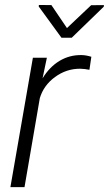

<svg xmlns="http://www.w3.org/2000/svg" viewBox="-20 -764 444 784"><path d="M22.5 0ZM345.2 -479Q326.2 -482.9 306.6 -483.4Q251 -483.4 204.6 -449.5Q158.2 -415.5 142.6 -363.3L80.1 0H22.5L114.3 -528.3H171.4L153.8 -444.3Q182.6 -491.2 223.4 -515.6Q264.2 -540 313 -539.1Q330.1 -539.1 353 -532.2ZM253.4 -649.4 352.1 -742.7 404.3 -743.2 403.8 -736.8 272.9 -609.9H231L138.2 -737.3L138.7 -743.7L189.9 -743.2Z"/></svg>

Font: Roboto Light
Style: Italic
Weight: 300
Italic angle: -12°
Designer: Google
Version: Version 2.134; 2016; ttfautohint (v1.6)